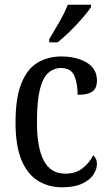

<svg xmlns="http://www.w3.org/2000/svg" viewBox="-20 -786 466 816"><path d="M244 10Q186 10 141 -18Q96 -46 71 -106.5Q46 -167 46 -265Q46 -372 71.5 -433.5Q97 -495 141 -520.5Q185 -546 240 -546Q305 -546 348.5 -520Q392 -494 392 -444Q392 -410 372 -396.5Q352 -383 310 -383Q310 -430 296 -463.5Q282 -497 240 -497Q209 -497 185.5 -476.5Q162 -456 149.5 -406Q137 -356 137 -266Q137 -159 166 -103.5Q195 -48 258 -48Q302 -48 331.5 -71.5Q361 -95 376 -126Q383 -120 387.5 -111Q392 -102 392 -88Q392 -67 377 -44Q362 -21 329 -5.5Q296 10 244 10ZM189 -619Q210 -654 232.5 -693Q255 -732 268 -766H367V-756Q356 -739 332 -711Q308 -683 279 -654.5Q250 -626 225 -606H189Z"/></svg>

Font: Noto Serif Condensed
Style: Regular
Weight: 400
Width: 3
Designer: Monotype Design Team
Foundry: Monotype Imaging Inc.
Version: Version 2.013; ttfautohint (v1.8.4.7-5d5b)